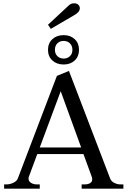

<svg xmlns="http://www.w3.org/2000/svg" viewBox="-20 -1144 773 1164"><path d="M288 -969 271 -994 386 -1101Q387 -1102 399 -1113Q411 -1124 430 -1124Q446 -1124 455 -1115Q464 -1106 464 -1094Q464 -1071 430 -1052ZM271 -842Q271 -882 297.5 -906.5Q324 -931 366 -931Q407 -931 433 -906.5Q459 -882 459 -842Q459 -802 433 -777.5Q407 -753 366 -753Q324 -753 297.5 -777.5Q271 -802 271 -842ZM313 -842Q313 -818 328 -803.5Q343 -789 366 -789Q389 -789 404 -803.5Q419 -818 419 -842Q419 -866 404 -881Q389 -896 366 -896Q343 -896 328 -881.5Q313 -867 313 -842ZM728 -26V0H475V-26H492Q514 -26 526.5 -34Q539 -42 539 -56Q539 -64 536 -73L486 -210H206L155 -73Q153 -69 153 -61Q153 -45 168 -35.5Q183 -26 203 -26H221V0H5V-26H20Q40 -26 61 -36Q82 -46 88 -62L325 -684L398 -714L648 -61Q654 -45 672.5 -35.5Q691 -26 710 -26ZM472 -250 348 -591 221 -250Z"/></svg>

Font: TavirajRegular
Style: Regular
Weight: 400
Designer: Katatrad Team
Foundry: CadsonDemak
Version: Version 1.001